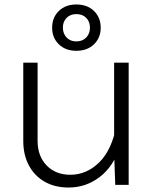

<svg xmlns="http://www.w3.org/2000/svg" viewBox="-20 -826 690 858"><path d="M148 -546V-197Q148 -128 188.5 -86.5Q229 -45 294 -45Q367 -45 423.5 -100.5Q480 -156 501 -268L514 -168Q487 -82 425.5 -35Q364 12 287 12Q225 12 179.5 -14Q134 -40 109 -87Q84 -134 84 -196V-546ZM555 -546V0H495L490 -141V-546ZM321 -599Q273 -599 243 -628Q213 -657 213 -702Q213 -748 243 -777Q273 -806 321 -806Q370 -806 400 -777Q430 -748 430 -702Q430 -657 400 -628Q370 -599 321 -599ZM321 -641Q349 -641 365.5 -658.5Q382 -676 382 -702Q382 -729 365.5 -746Q349 -763 321 -763Q294 -763 277.5 -746Q261 -729 261 -703Q261 -676 277.5 -658.5Q294 -641 321 -641Z"/></svg>

Font: Azeret Mono Thin ExtraLight
Style: Regular
Weight: 250
Version: Version 1.002